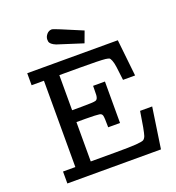

<svg xmlns="http://www.w3.org/2000/svg" viewBox="-156 -1013 1044 1137"><g transform="rotate(-20 366.5 -444.5)"><path d="M73.2 0V-75.2H150.9V-619.1H73.2V-694.8H644L668.9 -463.9H592.8Q585.9 -522.9 582.5 -548.6Q579.1 -574.2 572.5 -591.1Q565.9 -607.9 559.6 -610.4Q553.2 -612.8 538.1 -615.2Q502.9 -619.1 378.9 -619.1H248V-397.9H305.2Q383.3 -397.9 397.2 -402.6Q411.1 -407.2 413.1 -433.1Q414.1 -450.2 414.1 -482.9V-491.2H488.8V-230H414.1V-237.8Q414.1 -289.6 410.6 -303.7Q407.2 -317.9 391.1 -319.8Q374 -322.8 305.2 -323.2H248V-75.2H401.9Q496.1 -75.2 533.9 -78.1Q571.8 -81.1 581.3 -86.4Q590.8 -91.8 597.2 -107.9Q606.9 -136.7 625 -256.8H701.2L663.1 0ZM252.9 -841.3Q252.9 -858.4 265.9 -873.8Q278.8 -889.2 297.9 -889.2H299.8Q308.6 -889.2 479 -816.4L452.6 -745.1Q294.4 -794.9 292 -796.4Q257.8 -810.5 253.9 -829.1Q252.9 -834.5 252.9 -841.3Z"/></g></svg>

Font: CMU Concrete
Style: Bold
Weight: 700
Version: Version 0.7.0